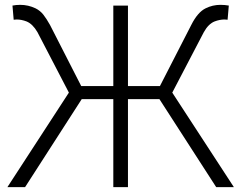

<svg xmlns="http://www.w3.org/2000/svg" viewBox="-20 -773 996 793"><path d="M264.5 -390.5 134.5 -640.5Q114.5 -674.5 89.5 -684.5Q68.5 -692.5 49 -692.5L36.5 -691.5L31.5 -750Q47 -753 63.5 -753Q96.5 -753 127 -738.5Q146 -729 159 -712.5Q172 -696 186.5 -670L315.5 -417.5H448V-750H508.5V-417.5H640.5L770 -670Q796.5 -722.5 829 -738.5Q858 -753 890.5 -753Q908.5 -753 925 -750L920 -691.5L907.5 -692.5Q887.5 -692.5 866.5 -684.5Q841 -674.5 822 -640.5L691.5 -390.5L946 0H873L638.5 -363.5H508.5V0H448V-363.5H317.5L83.5 0H10.5Z"/></svg>

Font: Russisch Sans Light
Style: Regular
Weight: 300
Designer: Michael Sharanda (font) & Cristiano Sobral (main changes)
Foundry: Michael Sharanda
Version: Version 2.00;September 8, 2020;FontCreator 13.0.0.2681 64-bi